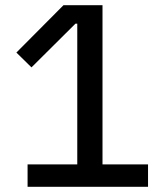

<svg xmlns="http://www.w3.org/2000/svg" viewBox="-20 -718 640 738"><path d="M86 0V-86H277V-627H270L101 -459L43 -516L224 -698H374V-86H549V0Z"/></svg>

Font: IBM Plex Sans Devanagari Text
Style: Regular
Weight: 450
Designer: Mike Abbink, Paul van der Laan, Pieter van Rosmalen, Erin McLaughlin
Foundry: Bold Monday
Version: Version 1.1